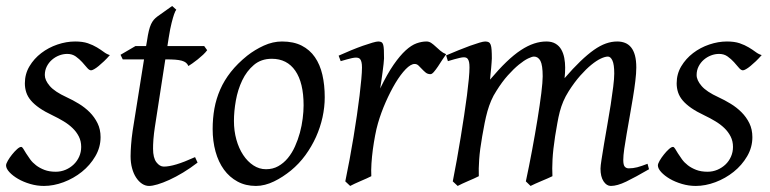

<svg xmlns="http://www.w3.org/2000/svg" viewBox="-22 -594 2541 634"><path d="M340.8 -412.1Q331.1 -400.9 321.5 -391.8Q312 -382.8 303.7 -376Q295.4 -369.1 288.8 -365.5Q282.2 -361.8 278.8 -361.8Q272.5 -361.8 265.4 -370.4Q258.3 -378.9 249.3 -388.9Q240.2 -398.9 228.3 -407.5Q216.3 -416 200.2 -416Q186.5 -416 173.3 -410.9Q160.2 -405.8 149.7 -396.7Q139.2 -387.7 132.6 -374.8Q126 -361.8 126 -346.2Q126 -329.1 142.3 -310.1Q158.7 -291 198.2 -272.9Q218.3 -263.7 238.3 -251.5Q258.3 -239.3 274.2 -223.4Q290 -207.5 300 -187.3Q310.1 -167 310.1 -141.1Q310.1 -107.4 292.7 -77.9Q275.4 -48.3 248.3 -26.6Q221.2 -4.9 188 7.6Q154.8 20 123 20Q100.1 20 77.6 13.4Q55.2 6.8 37.6 -3.4Q20 -13.7 9 -25.6Q-2 -37.6 -2 -47.9Q-2 -53.2 3.9 -63.5Q9.8 -73.7 17.8 -83.7Q25.9 -93.8 34.2 -101.3Q42.5 -108.9 47.9 -108.9Q51.3 -108.9 54.9 -102.8Q58.6 -96.7 64.2 -87.6Q69.8 -78.6 77.6 -67.9Q85.4 -57.1 97.2 -48.1Q108.9 -39.1 124.8 -33Q140.6 -26.9 162.1 -26.9Q179.2 -26.9 194.6 -33.4Q210 -40 221.4 -51Q232.9 -62 239.5 -76.9Q246.1 -91.8 246.1 -108.9Q246.1 -127.9 238.3 -143.3Q230.5 -158.7 217.5 -171.1Q204.6 -183.6 187.5 -193.8Q170.4 -204.1 151.9 -212.9Q126 -225.1 108.4 -237.3Q90.8 -249.5 80.1 -262.2Q69.3 -274.9 64.7 -289.1Q60.1 -303.2 60.1 -318.8Q60.1 -349.6 75.2 -375Q90.3 -400.4 114.3 -418.7Q138.2 -437 167.7 -447Q197.3 -457 226.1 -457Q251 -457 268.1 -451.2Q285.2 -445.3 298.1 -437.5Q311 -429.7 320.8 -422.4Q330.6 -415 340.8 -412.1Z M630.4 -57.1Q606.4 -38.6 582.5 -24.2Q558.6 -9.8 537.1 0Q515.6 9.8 498.3 14.9Q481 20 470.2 20Q458 20 447 12.7Q436 5.4 427.5 -7.6Q418.9 -20.5 414.1 -38.6Q409.2 -56.6 409.2 -78.1Q409.2 -87.4 409.7 -96.7Q410.2 -106 410.9 -116Q411.6 -126 412.8 -137.2Q414.1 -148.4 416 -162.1L453.6 -397.9H383.3L376 -413.1L425.3 -441.9H460.4L463.4 -459Q466.3 -479 469.5 -492.2Q472.7 -505.4 476.8 -514.2Q481 -522.9 485.8 -528.6Q490.7 -534.2 497.1 -539.1L546.4 -574.2L560.1 -562Q556.6 -557.6 552.7 -546.4Q549.3 -536.6 544.7 -518.6Q540 -500.5 535.2 -470.2L530.8 -441.9H652.3L662.1 -428.2Q657.2 -421.4 648.7 -413.3Q640.1 -405.3 630.9 -397.9Q621.6 -390.6 613 -384.5Q604.5 -378.4 600.1 -376Q597.2 -382.8 592 -387Q586.9 -391.1 578.1 -393.6Q569.3 -396 556.4 -397Q543.5 -397.9 525.4 -397.9H523.9L489.3 -173.8Q487.8 -164.6 486.6 -154.1Q485.4 -143.6 484.6 -134Q483.9 -124.5 483.6 -116.2Q483.4 -107.9 483.4 -103Q483.4 -72.8 494.4 -58.3Q505.4 -43.9 519 -43.9Q536.1 -43.9 560.8 -51.3Q585.4 -58.6 622.1 -75.2Z M980.5 -246.1Q980.5 -320.8 953.1 -360.4Q925.8 -399.9 875.5 -399.9Q840.3 -399.9 816.4 -379.6Q792.5 -359.4 777.8 -328.6Q763.2 -297.9 756.8 -262Q750.5 -226.1 750.5 -194.8Q750.5 -162.1 758.5 -133.1Q766.6 -104 781 -82.3Q795.4 -60.5 814.7 -47.9Q834 -35.2 856.4 -35.2Q878.9 -35.2 896.7 -45.2Q914.6 -55.2 928.5 -72Q942.4 -88.9 952.1 -110.6Q961.9 -132.3 968.3 -155.8Q974.6 -179.2 977.5 -202.6Q980.5 -226.1 980.5 -246.1ZM1050.3 -272.9Q1050.3 -240.2 1043 -206.8Q1035.6 -173.3 1021.5 -141.8Q1007.3 -110.4 986.6 -81.8Q965.8 -53.2 938.5 -30.8Q925.8 -20.5 911.6 -11.2Q897.5 -2 882.8 5.1Q868.2 12.2 853 16.1Q837.9 20 823.2 20Q789.1 20 762.5 5.6Q735.8 -8.8 717.5 -33.9Q699.2 -59.1 689.7 -93.5Q680.2 -127.9 680.2 -168Q680.2 -203.1 686 -235.6Q691.9 -268.1 705.1 -298.3Q718.3 -328.6 740.2 -356.4Q762.2 -384.3 794.4 -410.2Q819.3 -429.7 849.1 -443.4Q878.9 -457 909.2 -457Q947.3 -457 974.1 -443.4Q1001 -429.7 1017.8 -405.3Q1034.7 -380.9 1042.5 -347.2Q1050.3 -313.5 1050.3 -272.9Z M1451.2 -415Q1445.3 -407.2 1438.2 -396Q1431.2 -384.8 1424.1 -374.3Q1417 -363.8 1410.6 -356.4Q1404.3 -349.1 1399.4 -349.1Q1390.1 -349.1 1383.5 -354.5Q1377 -359.9 1371.3 -366Q1365.7 -372.1 1360.1 -377.4Q1354.5 -382.8 1347.2 -382.8Q1334.5 -382.8 1317.6 -365.5Q1300.8 -348.1 1283.9 -320.1Q1267.1 -292 1251.7 -257.1Q1236.3 -222.2 1226.1 -187Q1220.7 -168.5 1216.6 -146.2Q1212.4 -124 1209.2 -100.6Q1206.1 -77.1 1204.6 -54.4Q1203.1 -31.7 1204.1 -12.2Q1197.8 -8.8 1188.2 -4.6Q1178.7 -0.5 1168.7 3.9Q1158.7 8.3 1149.4 12.5Q1140.1 16.6 1134.3 20L1118.2 4.9Q1125.5 -29.8 1132.3 -66.9Q1139.2 -104 1145.3 -140.9Q1151.4 -177.7 1156.5 -212.9Q1161.6 -248 1165.3 -278.3Q1168.9 -308.6 1171.1 -332.5Q1173.3 -356.4 1173.3 -371.1Q1173.3 -382.3 1171.6 -388.9Q1169.9 -395.5 1167.2 -398.7Q1164.6 -401.9 1160.9 -402.8Q1157.2 -403.8 1153.3 -403.8Q1148.4 -403.8 1140.1 -402.1Q1131.8 -400.4 1123.5 -397.9Q1113.8 -395.5 1103 -392.1L1096.2 -410.2Q1116.7 -419.4 1137.5 -428Q1158.2 -436.5 1176.3 -442.9Q1194.3 -449.2 1207.8 -453.1Q1221.2 -457 1227.1 -457Q1233.9 -457 1237.8 -454.6Q1241.7 -452.1 1243.4 -446Q1245.1 -439.9 1245.6 -429Q1246.1 -418 1246.1 -400.9Q1246.1 -395.5 1244.6 -382.8Q1243.2 -370.1 1241.2 -355.2Q1239.3 -340.3 1237.1 -325.7Q1234.9 -311 1233.4 -301.8Q1256.8 -350.1 1277.8 -380.4Q1298.8 -410.6 1317.6 -427.7Q1336.4 -444.8 1353.5 -450.9Q1370.6 -457 1386.2 -457Q1395 -457 1402.1 -452.1Q1409.2 -447.3 1416.5 -440.4Q1423.8 -433.6 1432.1 -426.5Q1440.4 -419.4 1451.2 -415Z M2121.1 -35.2Q2075.7 -8.8 2045.9 5.6Q2016.1 20 1995.1 20Q1981 20 1970.9 4.6Q1960.9 -10.7 1960.9 -37.1Q1960.9 -45.9 1964.4 -67.9Q1967.8 -89.8 1972.7 -119.4Q1977.5 -148.9 1983.6 -182.6Q1989.7 -216.3 1994.6 -248.3Q1999.5 -280.3 2002.9 -307.6Q2006.3 -335 2006.3 -351.1Q2006.3 -381.3 2000.2 -394.3Q1994.1 -407.2 1985.4 -407.2Q1976.1 -407.2 1961.9 -400.6Q1947.8 -394 1930.7 -380.1Q1913.6 -366.2 1894.3 -344.5Q1875 -322.8 1856 -293Q1845.2 -275.9 1838.1 -259.3Q1831.1 -242.7 1826.4 -224.9Q1821.8 -207 1818.4 -187.3Q1814.9 -167.5 1811 -144Q1804.2 -99.6 1802.5 -67.9Q1800.8 -36.1 1802.2 -12.2Q1795.4 -8.8 1785.6 -4.6Q1775.9 -0.5 1765.6 3.9Q1755.4 8.3 1745.8 12.5Q1736.3 16.6 1730 20L1714.4 4.9Q1725.1 -44.9 1735.1 -98.6Q1745.1 -152.3 1752.9 -200.4Q1760.7 -248.5 1765.4 -286.1Q1770 -323.7 1770 -341.8Q1770 -378.9 1762.5 -393.1Q1754.9 -407.2 1741.2 -407.2Q1734.9 -407.2 1721.7 -400.9Q1708.5 -394.5 1691.4 -380.6Q1674.3 -366.7 1655 -345.2Q1635.7 -323.7 1617.2 -293.9Q1606.9 -278.3 1599.9 -261.7Q1592.8 -245.1 1587.6 -226.8Q1582.5 -208.5 1578.4 -188Q1574.2 -167.5 1570.3 -144Q1562.5 -99.6 1560.3 -67.6Q1558.1 -35.6 1559.1 -12.2Q1552.7 -8.8 1543.2 -4.6Q1533.7 -0.5 1523.7 3.9Q1513.7 8.3 1504.4 12.5Q1495.1 16.6 1489.3 20L1473.1 4.9Q1480 -29.3 1486.6 -66.7Q1493.2 -104 1499.3 -141.1Q1505.4 -178.2 1510.7 -213.6Q1516.1 -249 1520 -279.3Q1523.9 -309.6 1526.1 -333.3Q1528.3 -356.9 1528.3 -371.1Q1528.3 -382.3 1526.9 -388.9Q1525.4 -395.5 1522.7 -399.2Q1520 -402.8 1516.6 -403.8Q1513.2 -404.8 1509.3 -404.8Q1504.4 -404.8 1495.8 -402.8Q1487.3 -400.9 1478.5 -398.4Q1468.3 -395.5 1457 -392.1L1451.2 -411.1Q1471.7 -419.9 1492.2 -428.2Q1512.7 -436.5 1530.3 -442.9Q1547.9 -449.2 1561 -453.1Q1574.2 -457 1580.1 -457Q1587.4 -457 1591.8 -454.6Q1596.2 -452.1 1598.4 -446Q1600.6 -439.9 1601.3 -429Q1602.1 -418 1602.1 -400.9Q1602.1 -395.5 1601.3 -387.5Q1600.6 -379.4 1599.9 -369.9Q1599.1 -360.4 1597.9 -350.1Q1596.7 -339.8 1596.2 -331.1Q1625 -365.2 1650.1 -389.4Q1675.3 -413.6 1698 -428.5Q1720.7 -443.4 1741.5 -450.2Q1762.2 -457 1782.2 -457Q1800.3 -457 1812.5 -449.7Q1824.7 -442.4 1831.5 -430.2Q1838.4 -418 1841.3 -402.6Q1844.2 -387.2 1844.2 -371.1Q1844.2 -361.8 1843.8 -354.2Q1843.3 -346.7 1842.3 -335.9Q1870.6 -368.7 1894.5 -391.6Q1918.5 -414.6 1939.2 -429.2Q1960 -443.8 1978.8 -450.4Q1997.6 -457 2016.1 -457Q2030.3 -457 2042 -452.4Q2053.7 -447.8 2062 -437.5Q2070.3 -427.2 2074.7 -410.9Q2079.1 -394.5 2079.1 -371.1Q2079.1 -352.5 2075.9 -326.4Q2072.8 -300.3 2067.9 -271Q2063 -241.7 2057.6 -210.9Q2052.2 -180.2 2047.4 -152.6Q2042.5 -125 2039.3 -102.3Q2036.1 -79.6 2036.1 -65.9Q2036.1 -49.3 2041 -43.7Q2045.9 -38.1 2054.2 -38.1Q2068.4 -38.1 2082.3 -41.7Q2096.2 -45.4 2116.2 -53.2Z M2493.2 -412.1Q2483.4 -400.9 2473.9 -391.8Q2464.4 -382.8 2456.1 -376Q2447.8 -369.1 2441.2 -365.5Q2434.6 -361.8 2431.2 -361.8Q2424.8 -361.8 2417.7 -370.4Q2410.6 -378.9 2401.6 -388.9Q2392.6 -398.9 2380.6 -407.5Q2368.7 -416 2352.5 -416Q2338.9 -416 2325.7 -410.9Q2312.5 -405.8 2302 -396.7Q2291.5 -387.7 2284.9 -374.8Q2278.3 -361.8 2278.3 -346.2Q2278.3 -329.1 2294.7 -310.1Q2311 -291 2350.6 -272.9Q2370.6 -263.7 2390.6 -251.5Q2410.6 -239.3 2426.5 -223.4Q2442.4 -207.5 2452.4 -187.3Q2462.4 -167 2462.4 -141.1Q2462.4 -107.4 2445.1 -77.9Q2427.7 -48.3 2400.6 -26.6Q2373.5 -4.9 2340.3 7.6Q2307.1 20 2275.4 20Q2252.4 20 2230 13.4Q2207.5 6.8 2189.9 -3.4Q2172.4 -13.7 2161.4 -25.6Q2150.4 -37.6 2150.4 -47.9Q2150.4 -53.2 2156.2 -63.5Q2162.1 -73.7 2170.2 -83.7Q2178.2 -93.8 2186.5 -101.3Q2194.8 -108.9 2200.2 -108.9Q2203.6 -108.9 2207.3 -102.8Q2210.9 -96.7 2216.6 -87.6Q2222.2 -78.6 2230 -67.9Q2237.8 -57.1 2249.5 -48.1Q2261.2 -39.1 2277.1 -33Q2293 -26.9 2314.5 -26.9Q2331.5 -26.9 2346.9 -33.4Q2362.3 -40 2373.8 -51Q2385.3 -62 2391.8 -76.9Q2398.4 -91.8 2398.4 -108.9Q2398.4 -127.9 2390.6 -143.3Q2382.8 -158.7 2369.9 -171.1Q2356.9 -183.6 2339.8 -193.8Q2322.8 -204.1 2304.2 -212.9Q2278.3 -225.1 2260.7 -237.3Q2243.2 -249.5 2232.4 -262.2Q2221.7 -274.9 2217 -289.1Q2212.4 -303.2 2212.4 -318.8Q2212.4 -349.6 2227.5 -375Q2242.7 -400.4 2266.6 -418.7Q2290.5 -437 2320.1 -447Q2349.6 -457 2378.4 -457Q2403.3 -457 2420.4 -451.2Q2437.5 -445.3 2450.4 -437.5Q2463.4 -429.7 2473.1 -422.4Q2482.9 -415 2493.2 -412.1Z"/></svg>

Font: Gentium Plus APac
Style: Italic
Weight: 400
Italic angle: -8°
Designer: J. Victor Gaultney, Annie Olsen, Iska Routamaa, Becca Hirsbrunner
Foundry: SIL International
Version: Version 5.000